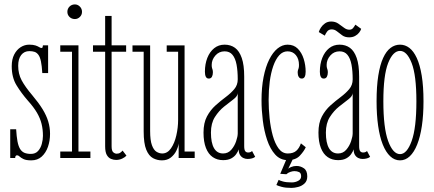

<svg xmlns="http://www.w3.org/2000/svg" viewBox="-20 -734 2017 892"><path d="M125.5 11Q101.5 11 89.2 5Q77 -1 71 -6.8Q65 -12.5 59.5 -12.5Q54.5 -12.5 52.5 -9Q50.5 -5.5 50.5 0H27.5V-133.5H55Q57 -99.5 61.2 -77.2Q65.5 -55 73.2 -42.2Q81 -29.5 93.2 -24.2Q105.5 -19 123.5 -19Q144.5 -19 156.8 -32.5Q169 -46 174.2 -65.5Q179.5 -85 179.5 -103Q179.5 -132.5 173.2 -158.2Q167 -184 151.8 -210.2Q136.5 -236.5 109 -267Q79 -301.5 56.8 -337.8Q34.5 -374 34.5 -426.5Q34.5 -458.5 46 -480.8Q57.5 -503 76 -514.8Q94.5 -526.5 115.5 -526.5Q134 -526.5 145 -522.8Q156 -519 162.2 -515Q168.5 -511 172.5 -511Q176.5 -511 177.8 -514.2Q179 -517.5 179.5 -523.5H203.5V-394.5H176.5Q174.5 -428.5 170.2 -448.8Q166 -469 158.5 -479.2Q151 -489.5 140.8 -493Q130.5 -496.5 116.5 -496.5Q92.5 -496.5 78.5 -478.5Q64.5 -460.5 64.5 -428.5Q64.5 -391 80.5 -361Q96.5 -331 130 -291.5Q159.5 -256.5 177.8 -226.8Q196 -197 204.2 -169.2Q212.5 -141.5 212.5 -112Q212.5 -80 202.8 -52Q193 -24 173.8 -6.5Q154.5 11 125.5 11Z M260 0V-30H314.5V-493.5H260V-523.5H344.5V-30H400V0ZM328 -645.5Q313 -645.5 303 -655.2Q293 -665 293 -679Q293 -693.5 303 -703.5Q313 -713.5 328 -713.5Q341 -713.5 351 -703.5Q361 -693.5 361 -679Q361 -665 351 -655.2Q341 -645.5 328 -645.5Z M519.5 9Q507.5 9 495.8 4.2Q484 -0.5 476.2 -14Q468.5 -27.5 468.5 -54.5V-493.5H412V-523.5H468.5Q468.5 -543.5 468.5 -568Q468.5 -592.5 468.5 -616.8Q468.5 -641 468.5 -660H498.5V-523.5H566V-493.5H498.5V-54.5Q498.5 -33 506.2 -26.5Q514 -20 522 -20Q532.5 -20 539 -24.8Q545.5 -29.5 549.5 -34.5L567.5 -11Q561 -3.5 547.8 2.8Q534.5 9 519.5 9Z M732 11Q710.5 11 691 0.8Q671.5 -9.5 659.5 -38.5Q647.5 -67.5 647.5 -123.5V-493.5H595.5V-523H677.5V-125.5Q677.5 -82 685.8 -59.5Q694 -37 707 -29Q720 -21 734 -21Q758 -21 774.5 -45Q791 -69 799.2 -105Q807.5 -141 807.5 -177.5V-493.5H754.5V-523H837.5V-30H884.5V0H810V-67.5Q808 -51.5 799 -33.2Q790 -15 773.5 -2Q757 11 732 11Z M1016.5 10Q989 10 968.5 -4Q948 -18 936.8 -46.5Q925.5 -75 925.5 -118Q925.5 -163 941.5 -193Q957.5 -223 981.2 -244.2Q1005 -265.5 1028.8 -283.2Q1052.5 -301 1068.5 -320Q1084.5 -339 1084.5 -365.5Q1084.5 -404.5 1079 -433.8Q1073.5 -463 1060.2 -479.2Q1047 -495.5 1023.5 -495.5Q997.5 -495.5 980.5 -476Q963.5 -456.5 963.5 -432.5Q963.5 -423 965 -418.2Q966.5 -413.5 967.8 -409.2Q969 -405 969 -397Q969 -385.5 964.5 -377.2Q960 -369 950 -369Q940.5 -369 936.2 -377.5Q932 -386 932 -401Q932 -436.5 943.2 -465Q954.5 -493.5 975 -510Q995.5 -526.5 1023.5 -526.5Q1051.5 -526.5 1071.8 -511.8Q1092 -497 1103.2 -464.5Q1114.5 -432 1114.5 -378V-55.5Q1114.5 -38 1119.2 -31.8Q1124 -25.5 1133 -25.5Q1140 -25.5 1144.5 -27.8Q1149 -30 1151 -32.5L1165.5 -5.5Q1160.5 -1 1151 1.8Q1141.5 4.5 1130 4.5Q1120 4.5 1110.5 0Q1101 -4.5 1095 -14.2Q1089 -24 1089 -40Q1085.5 -29.5 1077.2 -17.8Q1069 -6 1054.2 2Q1039.5 10 1016.5 10ZM1016.5 -21Q1039.5 -21 1054.5 -38.2Q1069.5 -55.5 1077 -77.8Q1084.5 -100 1084.5 -114.5V-301Q1083.5 -287 1064.5 -272.5Q1045.5 -258 1021.2 -238.8Q997 -219.5 978.5 -190.5Q960 -161.5 960 -118Q960 -70.5 974.2 -45.8Q988.5 -21 1016.5 -21Z M1317 10Q1282 10 1258.5 -16Q1235 -42 1221 -83.8Q1207 -125.5 1201 -174Q1195 -222.5 1195 -267.5Q1195 -328 1204.5 -376Q1214 -424 1230.8 -457.5Q1247.5 -491 1269.5 -508.8Q1291.5 -526.5 1316 -526.5Q1345 -526.5 1363.5 -507.8Q1382 -489 1391 -460.2Q1400 -431.5 1400 -401Q1400 -386 1395.8 -377.5Q1391.5 -369 1382 -369Q1372.5 -369 1367.8 -377Q1363 -385 1363 -396.5Q1363 -404.5 1364.5 -408.5Q1366 -412.5 1367.5 -417.5Q1369 -422.5 1369 -432.5Q1369 -460.5 1354.5 -478Q1340 -495.5 1316 -495.5Q1293.5 -495.5 1277 -477Q1260.5 -458.5 1249.5 -427Q1238.5 -395.5 1233.2 -355Q1228 -314.5 1228 -270Q1228 -229 1232.5 -185.2Q1237 -141.5 1247.2 -104.2Q1257.5 -67 1274.5 -44Q1291.5 -21 1317 -21Q1342 -21 1356 -33Q1370 -45 1378 -68L1400.5 -50Q1393 -32.5 1373.5 -11.2Q1354 10 1317 10ZM1334.5 139Q1306.5 139 1289 134.2Q1271.5 129.5 1264 125.5L1274.5 101.5Q1279.5 105 1294.8 109.2Q1310 113.5 1335.5 113.5Q1351.5 113.5 1365.2 106.2Q1379 99 1379 85Q1379 70 1369.5 65.5Q1360 61 1347.5 61Q1339.5 61 1328.5 64.8Q1317.5 68.5 1310.5 75.5L1282 73.5L1313.5 -1H1343.5L1319 50Q1321.5 46.5 1332.8 41.8Q1344 37 1357.5 37Q1376 37 1391.8 47.8Q1407.5 58.5 1407.5 85.5Q1407.5 106.5 1395 118.2Q1382.5 130 1365.2 134.5Q1348 139 1334.5 139Z M1550.5 10Q1523 10 1502.5 -4Q1482 -18 1470.8 -46.5Q1459.5 -75 1459.5 -118Q1459.5 -163 1475.5 -193Q1491.5 -223 1515.2 -244.2Q1539 -265.5 1562.8 -283.2Q1586.5 -301 1602.5 -320Q1618.5 -339 1618.5 -365.5Q1618.5 -404.5 1613 -433.8Q1607.5 -463 1594.2 -479.2Q1581 -495.5 1557.5 -495.5Q1531.5 -495.5 1514.5 -476Q1497.5 -456.5 1497.5 -432.5Q1497.5 -423 1499 -418.2Q1500.5 -413.5 1501.8 -409.2Q1503 -405 1503 -397Q1503 -385.5 1498.5 -377.2Q1494 -369 1484 -369Q1474.5 -369 1470.2 -377.5Q1466 -386 1466 -401Q1466 -436.5 1477.2 -465Q1488.5 -493.5 1509 -510Q1529.5 -526.5 1557.5 -526.5Q1585.5 -526.5 1605.8 -511.8Q1626 -497 1637.2 -464.5Q1648.5 -432 1648.5 -378V-55.5Q1648.5 -38 1653.2 -31.8Q1658 -25.5 1667 -25.5Q1674 -25.5 1678.5 -27.8Q1683 -30 1685 -32.5L1699.5 -5.5Q1694.5 -1 1685 1.8Q1675.5 4.5 1664 4.5Q1654 4.5 1644.5 0Q1635 -4.5 1629 -14.2Q1623 -24 1623 -40Q1619.5 -29.5 1611.2 -17.8Q1603 -6 1588.2 2Q1573.5 10 1550.5 10ZM1550.5 -21Q1573.5 -21 1588.5 -38.2Q1603.5 -55.5 1611 -77.8Q1618.5 -100 1618.5 -114.5V-301Q1617.5 -287 1598.5 -272.5Q1579.5 -258 1555.2 -238.8Q1531 -219.5 1512.5 -190.5Q1494 -161.5 1494 -118Q1494 -70.5 1508.2 -45.8Q1522.5 -21 1550.5 -21ZM1602 -560.5Q1583 -560.5 1570 -569.8Q1557 -579 1545.8 -588.2Q1534.5 -597.5 1521 -597.5Q1506.5 -597.5 1499 -586.5Q1491.5 -575.5 1489 -568.5L1461 -585Q1463.5 -594.5 1470.8 -605.8Q1478 -617 1490 -625.5Q1502 -634 1518.5 -634Q1537.5 -634 1551.5 -624.5Q1565.5 -615 1577.8 -605.5Q1590 -596 1603 -596Q1614.5 -596 1621 -604.5Q1627.5 -613 1631 -619.5L1658 -600Q1655.5 -591.5 1648.2 -582.2Q1641 -573 1629.5 -566.8Q1618 -560.5 1602 -560.5Z M1838.5 11Q1813 11 1792.8 -8Q1772.5 -27 1758.2 -62.8Q1744 -98.5 1736.8 -149.2Q1729.5 -200 1729.5 -263.5Q1729.5 -333 1737.5 -383Q1745.5 -433 1760 -464.8Q1774.5 -496.5 1794.5 -511.5Q1814.5 -526.5 1838.5 -526.5Q1862 -526.5 1881.8 -511.5Q1901.5 -496.5 1916.2 -464.8Q1931 -433 1939.2 -383Q1947.5 -333 1947.5 -263.5Q1947.5 -200 1940 -149.2Q1932.5 -98.5 1918.2 -62.8Q1904 -27 1883.8 -8Q1863.5 11 1838.5 11ZM1838.5 -18Q1870.5 -18 1892.5 -79Q1914.5 -140 1914.5 -263.5Q1914.5 -384.5 1892.5 -441Q1870.5 -497.5 1838.5 -497.5Q1805.5 -497.5 1783.2 -441Q1761 -384.5 1761 -263.5Q1761 -140 1783.2 -79Q1805.5 -18 1838.5 -18Z"/></svg>

Font: Imbue Thin
Style: Regular
Weight: 100
Designer: Tyler Finck
Foundry: Etcetera Type Company
Version: Version 1.102